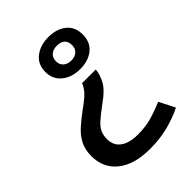

<svg xmlns="http://www.w3.org/2000/svg" viewBox="-197 -485 840 840"><g transform="rotate(-45 223.5 -64.5)"><path d="M258 -395Q309 -395 341 -369.5Q373 -344 373 -296Q373 -249 341 -223Q309 -197 258 -197Q207 -197 174 -224Q141 -251 141 -296Q141 -343 174.5 -369Q208 -395 258 -395ZM257 -342Q235 -342 221 -330Q207 -318 207 -296Q207 -275 221 -263Q235 -251 257 -251Q279 -251 293 -263Q307 -275 307 -296Q307 -342 257 -342ZM304 -148V-141Q301 -116 285 -86.5Q269 -57 220 -22Q182 6 161 24.5Q140 43 132 61Q124 79 124 103Q124 142 153 163Q182 184 235 184Q283 184 322 172.5Q361 161 398 145L435 218Q393 239 341.5 252.5Q290 266 228 266Q130 266 76.5 223Q23 180 23 107Q23 68 37 39.5Q51 11 77 -13Q103 -37 140 -64Q190 -100 203 -118Q216 -136 218 -143L220 -148Z"/></g></svg>

Font: Noto Sans Myanmar UI Medium
Style: Regular
Weight: 500
Designer: Monotype Design Team
Foundry: Monotype Imaging Inc.
Version: Version 2.103; ttfautohint (v1.8.4.7-5d5b)